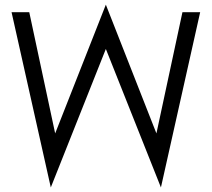

<svg xmlns="http://www.w3.org/2000/svg" viewBox="-20 -784 922 836"><path d="M30.3 -731H107.4L220.2 -203.1L440.9 -763.7L661.1 -203.1L774.4 -731H851.6L680.7 32.2L440.9 -570.8L201.2 32.2Z"/></svg>

Font: Glacial Indifference
Style: Regular
Weight: 400
Designer: Alfredo Marco Pradil
Foundry: Alfredo Marco Pradil
Version: Version 1.312